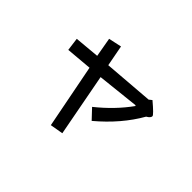

<svg xmlns="http://www.w3.org/2000/svg" viewBox="-124 -895 1247 1247"><g transform="rotate(45 500.0 -271.0)"><path d="M824.2 -406.2Q742.2 -261.7 593.8 -136.7L531.2 -203.1Q648.4 -296.9 726.6 -406.2L722.7 -410.2L433.6 -378.9L515.6 54.7L425.8 70.3L339.8 -371.1L160.2 -355.5L148.4 -445.3L320.3 -460.9L296.9 -593.8L386.7 -613.3L414.1 -468.8L757.8 -496.1L777.3 -511.7Q851.6 -449.2 851.6 -437.5Q851.6 -421.9 824.2 -406.2Z"/></g></svg>

Font: Droid Sans Fallback
Style: Regular
Weight: 400
Designer: Steve Matteson
Foundry: Ascender Corporation
Version: 3.00 (Khmer version)